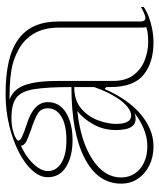

<svg xmlns="http://www.w3.org/2000/svg" viewBox="39 -594 570 688"><g transform="rotate(-90 324.0 -250.0)"><path d="M331 -515Q399 -515 448 -503.5Q497 -492 529 -468Q561 -444 576 -408.5Q591 -373 591 -325V-32Q591 -25 593.5 -19.5Q596 -14 603 -14Q609 -14 619 -18Q629 -22 643 -30V-20Q629 -10 608 -2Q587 6 563 10.5Q539 15 516 15Q444 15 400 -20.5Q356 -56 356 -140Q356 -142 356 -143.5Q356 -145 356 -147.5Q356 -150 356 -154L349 -160Q331 -119 308.5 -86.5Q286 -54 259.5 -31.5Q233 -9 204 3Q175 15 144 15Q105 15 75 0Q45 -15 27.5 -41Q10 -67 10 -101Q10 -185 101.5 -232Q193 -279 356 -279Q356 -366 348.5 -412.5Q341 -459 317.5 -476.5Q294 -494 246 -494Q222 -494 203.5 -489.5Q185 -485 174.5 -479Q164 -473 164 -469Q164 -463 178 -456Q192 -449 229 -437Q302 -413 302 -364Q302 -321 263.5 -298Q225 -275 166 -275Q108 -275 70.5 -298Q33 -321 33 -364Q33 -392 57 -419Q81 -446 123 -467.5Q165 -489 218.5 -502Q272 -515 331 -515ZM356 -269Q308 -269 279 -244Q250 -219 237 -184Q224 -149 224 -119Q224 -101 227.5 -89Q231 -77 237.5 -71Q244 -65 254 -65Q264 -65 276 -72Q288 -79 301.5 -94.5Q315 -110 329 -135.5Q343 -161 356 -198ZM144 -7Q176 -7 207 -20Q238 -33 264 -54Q258 -51 253 -50Q248 -49 243 -49Q226 -49 217 -59.5Q208 -70 205 -86.5Q202 -103 202 -119Q202 -165 223 -201.5Q244 -238 270 -258Q161 -246 96.5 -203.5Q32 -161 32 -101Q32 -74 46 -52.5Q60 -31 85.5 -19Q111 -7 144 -7ZM311 -501Q330 -494 343 -480Q356 -466 363 -446Q371 -424 374.5 -394.5Q378 -365 378 -325V-130Q378 -84 399.5 -56Q421 -28 453.5 -16Q486 -4 517 -4Q532 -4 546 -5.5Q560 -7 571 -11Q570 -13 569.5 -19Q569 -25 569 -37V-325Q569 -380 545 -418Q521 -456 475 -476Q448 -489 417 -494Q386 -499 358.5 -500Q331 -501 311 -501ZM166 -297Q220 -297 250 -315Q280 -333 280 -364Q280 -390 257 -402Q234 -414 208 -422Q194 -427 181.5 -432Q169 -437 162 -440Q146 -449 146 -460Q119 -448 98.5 -431.5Q78 -415 66.5 -397.5Q55 -380 55 -364Q55 -333 84.5 -315Q114 -297 166 -297Z"/></g></svg>

Font: Kalnia Glaze Thin
Style: Bold
Weight: 700
Version: Version 1.110